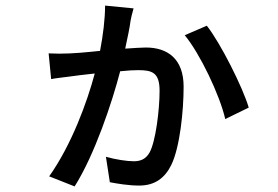

<svg xmlns="http://www.w3.org/2000/svg" viewBox="-20 -615 996 687"><path d="M356 -595C356 -548 349 -490 338 -433C290 -428 241 -423 192 -423C180 -423 168 -424 154 -424L163 -332C183 -336 208 -338 228 -341C248 -344 282 -348 319 -352C292 -250 236 -97 156 16L247 52C318 -60 381 -248 410 -360C437 -363 460 -364 475 -364C525 -364 551 -355 551 -290C551 -222 537 -108 515 -69C501 -44 480 -38 459 -38C435 -38 394 -44 359 -54L373 37C399 42 440 49 478 49C534 49 570 22 593 -25C624 -89 637 -219 637 -305C637 -404 580 -445 502 -445C486 -445 459 -443 428 -441C436 -479 445 -520 447 -540C449 -552 453 -568 458 -585ZM641 -489C695 -424 766 -276 786 -189L870 -230C849 -302 769 -461 720 -523Z"/></svg>

Font: Kinto Sans Med
Style: Regular
Weight: 500
Designer: Authors: Ryoko NISHIZUKA  (kana & ideographs); Paul D. Hunt (Latin, Greek & Cyrillic); Wenlong ZHANG  (bopomofo); Sandol
Foundry: Adobe Systems Incorporated, ookami Inc.
Version: Version 0.001